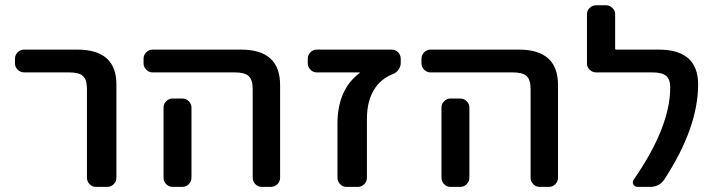

<svg xmlns="http://www.w3.org/2000/svg" viewBox="-20 -734 2720 732"><path d="M72.3 -458Q57.6 -458 47.4 -468.3Q37.1 -478.5 37.1 -492.2V-509.8Q37.1 -524.4 47.4 -534.7Q57.6 -544.9 72.3 -544.9H274.4Q424.8 -544.9 423.8 -410.2V-56.6Q423.8 -42 413.6 -31.7Q403.3 -21.5 388.7 -21.5H345.7Q332 -21.5 321.8 -31.7Q311.5 -42 311.5 -56.6V-394.5Q311.5 -430.7 296.4 -444.3Q281.2 -458 243.2 -458Z M561.5 -458Q547.9 -458 537.6 -468.3Q527.3 -478.5 527.3 -492.2V-509.8Q527.3 -524.4 537.6 -534.7Q547.9 -544.9 561.5 -544.9H898.4Q1047.9 -544.9 1047.9 -410.2V-56.6Q1047.9 -42 1037.6 -31.7Q1027.3 -21.5 1012.7 -21.5H977.5Q963.9 -21.5 953.6 -31.7Q943.4 -42 943.4 -56.6V-394.5Q943.4 -429.7 928.2 -443.8Q913.1 -458 875 -458ZM674.8 -358.4Q689.5 -358.4 699.7 -348.1Q710 -337.9 710 -324.2V-124V-56.6Q710 -42 699.7 -31.7Q689.5 -21.5 674.8 -21.5H637.7Q624 -21.5 613.8 -31.7Q603.5 -42 603.5 -56.6V-124V-324.2Q603.5 -337.9 613.8 -348.1Q624 -358.4 637.7 -358.4Z M1350.6 -455.1Q1351.6 -456.1 1351.6 -457Q1351.6 -458 1349.6 -458H1187.5Q1173.8 -458 1163.6 -468.3Q1153.3 -478.5 1153.3 -492.2V-509.8Q1153.3 -524.4 1163.6 -534.7Q1173.8 -544.9 1187.5 -544.9H1472.7Q1487.3 -544.9 1497.6 -534.7Q1507.8 -524.4 1507.8 -509.8V-494.1Q1507.8 -479.5 1498.5 -467.3Q1489.3 -455.1 1474.6 -450.2Q1436.5 -434.6 1412.1 -401.4Q1378.9 -354.5 1378.9 -281.2V-56.6Q1378.9 -42 1368.7 -31.7Q1358.4 -21.5 1343.8 -21.5H1300.8Q1287.1 -21.5 1276.9 -31.7Q1266.6 -42 1266.6 -56.6V-261.7Q1266.6 -392.6 1350.6 -455.1Z M1621.1 -458Q1607.4 -458 1597.2 -468.3Q1586.9 -478.5 1586.9 -492.2V-509.8Q1586.9 -524.4 1597.2 -534.7Q1607.4 -544.9 1621.1 -544.9H1958Q2107.4 -544.9 2107.4 -410.2V-56.6Q2107.4 -42 2097.2 -31.7Q2086.9 -21.5 2072.3 -21.5H2037.1Q2023.4 -21.5 2013.2 -31.7Q2002.9 -42 2002.9 -56.6V-394.5Q2002.9 -429.7 1987.8 -443.8Q1972.7 -458 1934.6 -458ZM1734.4 -358.4Q1749 -358.4 1759.3 -348.1Q1769.5 -337.9 1769.5 -324.2V-124V-56.6Q1769.5 -42 1759.3 -31.7Q1749 -21.5 1734.4 -21.5H1697.3Q1683.6 -21.5 1673.3 -31.7Q1663.1 -42 1663.1 -56.6V-124V-324.2Q1663.1 -337.9 1673.3 -348.1Q1683.6 -358.4 1697.3 -358.4Z M2491.2 -544.9Q2641.6 -544.9 2641.6 -412.1Q2641.6 -247.1 2512.7 -49.8Q2494.1 -21.5 2458 -21.5H2411.1Q2399.4 -21.5 2394.5 -31.2Q2389.6 -41 2396.5 -49.8Q2535.2 -250 2535.2 -400.4Q2535.2 -431.6 2519.5 -444.8Q2503.9 -458 2466.8 -458H2252.9Q2238.3 -458 2228 -468.3Q2217.8 -478.5 2217.8 -492.2V-679.7Q2217.8 -693.4 2228 -703.6Q2238.3 -713.9 2252.9 -713.9H2290Q2304.7 -713.9 2314.9 -703.6Q2325.2 -693.4 2325.2 -679.7V-548.8Q2325.2 -544.9 2329.1 -544.9Z"/></svg>

Font: Gen Jyuu GothicL Medium
Style: Regular
Weight: 500
Designer: [Source Han Sans]
Ryoko NISHIZUKA  (kana & ideographs); Paul D. Hunt (Latin, Greek & Cyrillic); Wenlong ZHANG  (bopomofo
Version: Version 1.002.20150607